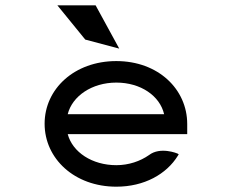

<svg xmlns="http://www.w3.org/2000/svg" viewBox="-20 -692 854 723"><path d="M340 -672H196L301 -543L429 -509ZM685 -187V-225C685 -356 576 -462 418 -462C260 -462 148 -357 148 -226C148 -95 260 11 418 11C523 11 607 -36 650 -106L653 -111L648 -114C648 -114 584 -141 541 -108C508 -85 465 -70 418 -70C327 -70 253 -119 235 -187ZM235 -262C252 -330 326 -381 418 -381C510 -381 582 -331 598 -262Z"/></svg>

Font: Charger Monospace
Style: Regular
Weight: 400
Designer: Jasper
Foundry: Cannot Into Space Fonts
Version: Version 0.980